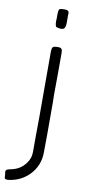

<svg xmlns="http://www.w3.org/2000/svg" viewBox="-150 -1059 523 1113"><g transform="rotate(10 111.0 -502.0)"><path d="M161.1 -521.5Q161.1 -500 162.1 -470.7Q162.1 -441.4 162.1 -407.2Q162.1 -344.7 162.1 -279.3Q162.1 -212.9 161.1 -173.8Q159.2 -101.6 110.4 -48.8Q61.5 2.9 -9.8 12.7Q-14.6 13.7 -19.5 13.7Q-24.4 13.7 -28.3 12.7Q-37.1 11.7 -37.1 -1Q-37.1 -13.7 -40 -28.3Q-40 -30.3 -40 -31.2Q-40 -43.9 -19.5 -47.9Q-12.7 -49.8 -5.9 -50.8Q2 -52.7 8.8 -54.7Q46.9 -66.4 72.3 -98.6Q98.6 -130.9 98.6 -171.9Q98.6 -214.8 98.6 -265.6Q99.6 -316.4 99.6 -371.1Q99.6 -472.7 99.6 -577.1Q99.6 -681.6 99.6 -758.8Q99.6 -783.2 106.4 -789.1Q112.3 -794.9 136.7 -794.9Q151.4 -794.9 157.2 -788.1Q162.1 -781.2 162.1 -767.6Q162.1 -706.1 162.1 -644.5Q161.1 -583 161.1 -521.5ZM161.1 -960Q161.1 -955.1 161.1 -950.2Q161.1 -945.3 161.1 -940.4Q161.1 -915 150.4 -906.2Q144.5 -902.3 133.8 -902.3Q125 -902.3 113.3 -905.3Q103.5 -907.2 102.5 -913.1Q100.6 -919.9 99.6 -925.8Q98.6 -934.6 98.6 -943.4Q98.6 -947.3 99.6 -952.1Q99.6 -964.8 99.6 -978.5Q99.6 -1005.9 105.5 -1011.7Q111.3 -1016.6 132.8 -1016.6Q135.7 -1016.6 138.7 -1016.6Q151.4 -1016.6 157.2 -1010.7Q162.1 -1005.9 162.1 -995.1Q162.1 -993.2 161.1 -992.2Q161.1 -984.4 161.1 -976.6Q161.1 -968.8 161.1 -960Z"/></g></svg>

Font: Das Gitter
Style: Book
Weight: 400
Version: Version 006.000